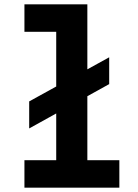

<svg xmlns="http://www.w3.org/2000/svg" viewBox="-20 -868 640 888"><path d="M115 -274V-399L485 -603V-479ZM93 -848H384V-127H532V0H93V-127H240V-721H93Z"/></svg>

Font: Martian Mono Condensed SemiBold
Style: Regular
Weight: 600
Width: 3
Designer: Roman Shamin
Foundry: Evil Martians
Version: Version 1.000